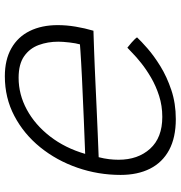

<svg xmlns="http://www.w3.org/2000/svg" viewBox="2 -700 710 753"><g transform="rotate(90 356.5 -324.0)"><path d="M127 -507Q142 -523 170.5 -548Q199 -573 240.2 -598.5Q281.5 -624 333.8 -641.5Q386 -659 447.5 -659Q520 -659 568.8 -632.8Q617.5 -606.5 642 -558Q666.5 -509.5 666.5 -442.5Q666.5 -354.5 638.2 -273Q610 -191.5 558 -127.2Q506 -63 435.2 -25.8Q364.5 11.5 279.5 11.5Q215 11.5 170 -14Q125 -39.5 102 -86.2Q79 -133 79 -196Q79 -230 85 -266Q91 -302 101 -336Q106 -336 126.5 -336.8Q147 -337.5 177 -338.5Q207 -339.5 241.5 -341Q276 -342.5 308.5 -344Q356.5 -346.5 406.5 -348.5Q456.5 -350.5 505 -352.8Q553.5 -355 597 -356.5Q602.5 -378 604.8 -397.5Q607 -417 607 -434.5Q607 -510.5 563.8 -558.2Q520.5 -606 439 -606Q395.5 -606 356.5 -593.5Q317.5 -581 285 -562Q252.5 -543 227.8 -523.2Q203 -503.5 187.8 -488.2Q172.5 -473 167.5 -469Q166 -470.5 160.2 -475Q154.5 -479.5 147.5 -485.5Q140.5 -491.5 134.8 -497.5Q129 -503.5 127 -507ZM584 -303.5Q530 -301.5 449.2 -298.2Q368.5 -295 287 -291Q253.5 -289.5 226.5 -287.8Q199.5 -286 181 -285Q162.5 -284 154.5 -283Q150 -267.5 147 -241.5Q144 -215.5 144 -198Q144 -157 157 -121.5Q170 -86 201 -64.2Q232 -42.5 285.5 -42.5Q351 -42.5 410.5 -74.8Q470 -107 515.5 -165.8Q561 -224.5 584 -303.5Z"/></g></svg>

Font: Grandstander Thin ExtraLight
Style: Italic
Weight: 250
Italic angle: -15°
Version: Version 1.200